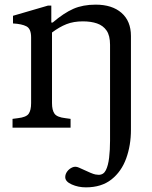

<svg xmlns="http://www.w3.org/2000/svg" viewBox="-20 -550 655 827"><path d="M350 257Q317 257 289 244.5Q261 232 261 213Q261 200 269.5 188.5Q278 177 291.5 171Q305 165 320 172L369 194Q383 200 391 201.5Q399 203 405 203Q426 203 436 183Q446 163 450 129.5Q454 96 454 56V-357Q454 -397 439 -418.5Q424 -440 398 -449Q372 -458 337 -458Q297 -458 266.5 -446Q236 -434 204 -410V-106Q204 -75 215 -60Q226 -45 262 -41L284 -38V0H34V-38L57 -41Q93 -45 103.5 -60Q114 -75 114 -106V-389Q114 -426 94 -436.5Q74 -447 36 -449V-482L187 -526H201V-453H207Q255 -494 296 -512Q337 -530 392 -530Q463 -530 503.5 -494.5Q544 -459 544 -395V9Q544 76 523.5 132.5Q503 189 460 223Q417 257 350 257Z"/></svg>

Font: Hedvig Letters Serif
Style: Regular
Weight: 400
Designer: Alexander Örn & Tor Weibull
Foundry: Kanon Foundry
Version: Version 1.000